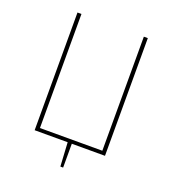

<svg xmlns="http://www.w3.org/2000/svg" viewBox="-146 -794 945 1044"><g transform="rotate(20 326.5 -271.5)"><path d="M530 0H338V138H322L314 0H123V-681H146V-21H507V-681H530Z"/></g></svg>

Font: Fira Sans Thin
Style: Regular
Weight: 100
Designer: bBox Type GmbH & Carrois Corporate GbR & Edenspiekermann AG
Foundry: bBox Type GmbH & Carrois Corporate GbR & Edenspiekermann AG
Version: Version 4.301